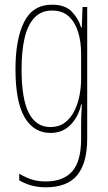

<svg xmlns="http://www.w3.org/2000/svg" viewBox="-20 -557 462 819"><path d="M202 -537Q258 -537 286.5 -507Q315 -477 326 -440H329L332 -527H352V35Q352 138 309.5 190Q267 242 175 242Q112 242 62 212V184Q89 200 115 208.5Q141 217 175 217Q250 217 288 174Q326 131 326 35V-12Q326 -35 326.5 -57.5Q327 -80 329 -111H326Q315 -60 281.5 -25Q248 10 195 10Q124 10 85 -56.5Q46 -123 46 -262Q46 -390 83 -463.5Q120 -537 202 -537ZM202 -512Q155 -512 126 -480.5Q97 -449 84.5 -393Q72 -337 72 -262Q72 -135 103 -75Q134 -15 195 -15Q231 -15 256 -33.5Q281 -52 296.5 -82.5Q312 -113 319 -149Q326 -185 326 -221V-329Q326 -378 313.5 -419.5Q301 -461 274 -486.5Q247 -512 202 -512Z"/></svg>

Font: Noto Sans Thai Looped ExtraCondensed Thin
Style: Regular
Weight: 100
Width: 2
Designer: Sasikarn Vongin, Ben Mitchell
Foundry: The Fontpad Ltd
Version: Version 1.001; ttfautohint (v1.8.4.7-5d5b)